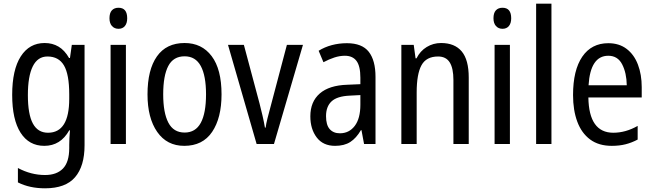

<svg xmlns="http://www.w3.org/2000/svg" viewBox="-20 -780 3539 1040"><path d="M222 -547Q264 -547 297 -527.5Q330 -508 354 -466H359L369 -537H438V7Q438 120 386.5 180Q335 240 224 240Q140 240 77 208V130Q148 168 224 168Q287 168 321 133Q355 98 355 22V5Q355 -10 356 -32Q357 -54 359 -74H355Q308 10 220 10Q137 10 91.5 -61Q46 -132 46 -266Q46 -402 92.5 -474.5Q139 -547 222 -547ZM237 -474Q184 -474 157.5 -420.5Q131 -367 131 -265Q131 -161 158 -111Q185 -61 240 -61Q355 -61 355 -245V-269Q355 -377 326.5 -425.5Q298 -474 237 -474Z M622 -738Q669 -738 669 -681Q669 -654 656.5 -639Q644 -624 622 -624Q600 -624 586.5 -639Q573 -654 573 -681Q573 -710 586 -724Q599 -738 622 -738ZM662 -537V0H579V-537Z M1180 -269Q1180 -141 1129 -65.5Q1078 10 978 10Q884 10 831.5 -65.5Q779 -141 779 -269Q779 -402 830 -474.5Q881 -547 980 -547Q1073 -547 1126.5 -476Q1180 -405 1180 -269ZM864 -269Q864 -169 892 -115.5Q920 -62 980 -62Q1039 -62 1067.5 -114.5Q1096 -167 1096 -269Q1096 -370 1067.5 -422.5Q1039 -475 980 -475Q919 -475 891.5 -422.5Q864 -370 864 -269Z M1370 0 1215 -537H1301L1386 -219Q1394 -188 1402 -153.5Q1410 -119 1415 -89H1419Q1421 -108 1429 -139.5Q1437 -171 1446 -204L1534 -537H1621L1464 0Z M1859 -546Q1941 -546 1977.5 -499.5Q2014 -453 2014 -363V0H1952L1938 -75H1935Q1910 -32 1877.5 -11Q1845 10 1795 10Q1730 10 1695.5 -35.5Q1661 -81 1661 -150Q1661 -229 1712 -273.5Q1763 -318 1862 -321L1932 -324V-359Q1932 -422 1911 -450Q1890 -478 1848 -478Q1820 -478 1791 -468.5Q1762 -459 1732 -443L1706 -505Q1738 -525 1777 -535.5Q1816 -546 1859 -546ZM1875 -262Q1806 -259 1776 -231Q1746 -203 1746 -151Q1746 -103 1766 -80.5Q1786 -58 1821 -58Q1871 -58 1901.5 -98Q1932 -138 1932 -213V-265Z M2369 -547Q2443 -547 2481 -501.5Q2519 -456 2519 -360V0H2436V-347Q2436 -410 2416 -442Q2396 -474 2353 -474Q2289 -474 2263 -426.5Q2237 -379 2237 -279V0H2154V-537H2221L2231 -464H2236Q2256 -504 2291.5 -525.5Q2327 -547 2369 -547Z M2702 -738Q2749 -738 2749 -681Q2749 -654 2736.5 -639Q2724 -624 2702 -624Q2680 -624 2666.5 -639Q2653 -654 2653 -681Q2653 -710 2666 -724Q2679 -738 2702 -738ZM2742 -537V0H2659V-537Z M2967 0H2884V-760H2967Z M3275 -546Q3334 -546 3374.5 -515Q3415 -484 3435.5 -430Q3456 -376 3456 -308V-252H3167Q3170 -61 3302 -61Q3369 -61 3434 -98V-24Q3402 -7 3368.5 1.5Q3335 10 3294 10Q3223 10 3176.5 -24.5Q3130 -59 3107 -121Q3084 -183 3084 -265Q3084 -400 3134 -473Q3184 -546 3275 -546ZM3275 -478Q3178 -478 3168 -318H3375Q3374 -385 3350 -431.5Q3326 -478 3275 -478Z"/></svg>

Font: Noto Sans Lao Condensed
Style: Regular
Weight: 400
Width: 3
Designer: Monotype Design Team
Foundry: Monotype Imaging Inc.
Version: Version 2.003; ttfautohint (v1.8.4.7-5d5b)